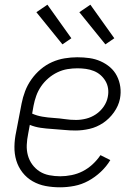

<svg xmlns="http://www.w3.org/2000/svg" viewBox="-20 -786 590 818"><path d="M236 12Q204 12 174.5 6.5Q145 1 119.5 -13.5Q94 -28 76 -51Q58 -74 49.5 -102Q41 -130 41.5 -161.5Q42 -193 49 -225L72 -345Q77 -371 87 -397.5Q97 -424 114 -448Q131 -472 153.5 -491Q176 -510 202 -521.5Q228 -533 255.5 -537.5Q283 -542 309 -542Q336 -542 361 -538.5Q386 -535 408.5 -525Q431 -515 449 -499.5Q467 -484 478 -462.5Q489 -441 492.5 -416Q496 -391 491 -365Q485 -335 465.5 -307.5Q446 -280 419 -262Q392 -244 361.5 -237Q331 -230 302 -230Q277 -230 252.5 -232.5Q228 -235 202.5 -236.5Q177 -238 153 -241.5Q129 -245 107 -254L100 -216Q95 -192 94 -168.5Q93 -145 99 -123.5Q105 -102 118 -84.5Q131 -67 149 -55.5Q167 -44 190 -39.5Q213 -35 237 -35Q260 -35 285 -40Q310 -45 332.5 -56.5Q355 -68 374.5 -86Q394 -104 408 -125L450 -104Q434 -77 409.5 -54Q385 -31 356.5 -15.5Q328 0 297 6Q266 12 236 12ZM304 -275Q325 -275 347 -280.5Q369 -286 388.5 -299Q408 -312 421.5 -331.5Q435 -351 439 -372Q443 -391 440.5 -408.5Q438 -426 429.5 -440.5Q421 -455 408.5 -466Q396 -477 380 -483.5Q364 -490 346 -492.5Q328 -495 310 -495Q289 -495 267.5 -491.5Q246 -488 225 -478Q204 -468 186 -452.5Q168 -437 155 -418Q142 -399 134.5 -378Q127 -357 123 -336L117 -302Q137 -293 160.5 -289Q184 -285 208.5 -283.5Q233 -282 256.5 -278.5Q280 -275 304 -275ZM429 -597 318 -734 365 -766 467 -623ZM246 -597 135 -734 182 -766 284 -623Z"/></svg>

Font: Lode Dark
Style: Italic
Weight: 400
Italic angle: -11°
Monospace: yes
Designer: Belleve Invis
Foundry: Belleve Invis
Version: Version 29.2.0; ttfautohint (v1.8.3)